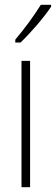

<svg xmlns="http://www.w3.org/2000/svg" viewBox="-20 -850 234 804"><path d="M194 -822V-830H151C119 -779 88 -737 44 -684V-672H66C105 -709 163 -775 194 -822ZM106 -66V-595H70V-66Z"/></svg>

Font: Noto Sans Malayalam UI ExtraCondensed ExtraLight
Style: Regular
Weight: 200
Width: 2
Designer: Jelle Bosma - Monotype Design Team
Foundry: Monotype Imaging Inc.
Version: Version 2.104